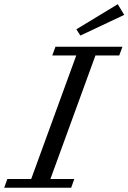

<svg xmlns="http://www.w3.org/2000/svg" viewBox="-71 -883 604 903"><path d="M307.1 -715.8 288.1 -745.1 482.9 -863.3 513.2 -813ZM-51.3 0 -36.6 -41H75.7L287.6 -622.1H174.8L189.9 -663.1H504.9L489.7 -622.1H377.9L166 -41H278.3L263.7 0Z"/></svg>

Font: Elstob 6pt
Style: Italic
Weight: 400
Italic angle: -20°
Designer: Peter S. Baker
Version: Version 1.015